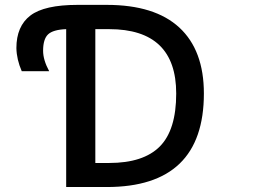

<svg xmlns="http://www.w3.org/2000/svg" viewBox="-20 -751 1040 772"><path d="M363.3 -633.8V-95.7H418.9Q556.6 -95.7 622.6 -162.1Q688.5 -228.5 688.5 -375Q688.5 -633.8 418.9 -633.8ZM799.8 -375Q799.8 1 409.2 1H246.1V-633.8Q193.4 -631.8 173.3 -612.8Q153.3 -593.8 153.3 -546.9Q153.3 -509.8 177.7 -464.8H67.4Q46.9 -511.7 45.9 -557.6Q45.9 -645.5 102.1 -688.5Q158.2 -731.4 292 -731.4H409.2Q602.5 -731.4 701.2 -640.1Q799.8 -548.8 799.8 -375Z"/></svg>

Font: GenEi Gothic M SemiBold
Style: Regular
Weight: 500
Designer: o_tamon (Modified); [Source Han Sans]
Ryoko NISHIZUKA  (kana & ideographs); Paul D. Hunt (Latin, Greek & Cyrillic); Wenl
Version: Version 1.1a;Original Version 1.004